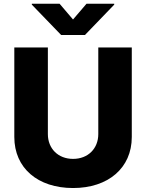

<svg xmlns="http://www.w3.org/2000/svg" viewBox="-20 -976 765 1006"><path d="M292.3 -956.3H146.7V-951.7L300.4 -792.6H425.1L578.5 -951.7V-956.3H433.2L362.6 -873.9ZM495 -727.3V-273.4C495 -197.8 441.4 -143.5 362.9 -143.5C284.1 -143.5 230.8 -197.8 230.8 -273.4V-727.3H55V-258.2C55 -95.5 177.9 9.2 362.9 9.2C546.5 9.2 670.5 -95.5 670.5 -258.2V-727.3Z"/></svg>

Font: TID UI Extra Bold
Style: Regular
Weight: 800
Designer: The TID Project Authors
Foundry: Bakken & Bæck
Version: Version 1.001;hotconv 1.0.109;makeotfexe 2.5.65596